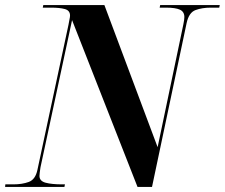

<svg xmlns="http://www.w3.org/2000/svg" viewBox="-50 -734 883 754"><path d="M-30 0 -29 -10H3Q37 -10 63 -19.5Q89 -29 97 -67L219 -637Q221 -650 223 -658.5Q225 -667 225 -673Q225 -693 204.5 -698.5Q184 -704 151 -704H118L120 -714H360L569 -156L670 -638Q674 -657 674 -667Q674 -688 656.5 -696Q639 -704 602 -704H577L579 -714H813L811 -704H777Q744 -704 718 -694.5Q692 -685 683 -644L547 0H490L233 -655L109 -77Q107 -64 106 -56Q105 -48 105 -43Q105 -23 129 -16.5Q153 -10 194 -10H205L203 0Z"/></svg>

Font: Noto Serif Display SemiCondensed
Style: Bold Italic
Weight: 700
Width: 4
Italic angle: -12°
Designer: Monotype Design Team
Foundry: Monotype Imaging Inc.
Version: Version 2.009